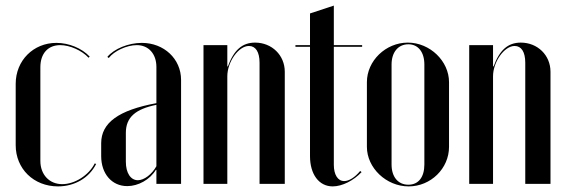

<svg xmlns="http://www.w3.org/2000/svg" viewBox="-20 -656 2020 685"><path d="M36 -357V-138C36 -54 100 9 187 9C246 9 298 -21 323 -71L318 -73C297 -31 247 1 202 1C156 1 124 -33 124 -82V-416C124 -465 151 -495 195 -495C229 -495 272 -476 296 -450L300 -454C272 -484 226 -503 181 -503C99 -503 36 -440 36 -357Z M341 -99C341 -36 379 8 434 8C473 8 515 -15 536 -50H538V0H626V-371C626 -446 565 -503 486 -503C438 -503 387 -482 363 -453L368 -449C387 -474 432 -495 468 -495C510 -495 538 -464 538 -417V-288C403 -263 341 -218 341 -145ZM472 -13C446 -13 429 -39 429 -79V-182C429 -238 464 -267 538 -282V-63C522 -34 494 -13 472 -13Z M793 -419H791V-495H706V0H791V-384C791 -435 831 -492 868 -492C892 -492 906 -471 906 -432V0H996V-400C996 -459 950 -504 890 -504C844 -504 814 -477 793 -419Z M1167 9C1201 9 1242 -12 1270 -42L1265 -46C1246 -23 1225 -10 1208 -10C1185 -10 1171 -33 1171 -68V-489H1272V-495H1171V-636L1086 -608V-495H1034V-489H1086V-99C1086 -34 1118 9 1167 9Z M1435 -504C1356 -504 1289 -439 1289 -363V-132C1289 -57 1358 9 1438 9C1517 9 1582 -55 1582 -132V-363C1582 -438 1514 -504 1435 -504ZM1437 -498C1472 -498 1494 -470 1494 -426V-69C1494 -24 1473 3 1437 3C1400 3 1377 -25 1377 -69V-426C1377 -469 1400 -498 1437 -498Z M1741 -419H1739V-495H1654V0H1739V-384C1739 -435 1779 -492 1816 -492C1840 -492 1854 -471 1854 -432V0H1944V-400C1944 -459 1898 -504 1838 -504C1792 -504 1762 -477 1741 -419Z"/></svg>

Font: Moniqa SemBd Display
Style: Regular
Weight: 600
Designer: Rajesh Rajput
Foundry: Rajesh Rajput
Version: Version 1.000